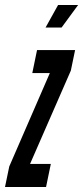

<svg xmlns="http://www.w3.org/2000/svg" viewBox="-63 -747 332 767"><path d="M169 -727 119 -637H183L249 -727ZM-43 0H121L140 -92H57L220 -465L237 -547H85L66 -455H136L-26 -82Z"/></svg>

Font: League Gothic Condensed Italic
Style: Regular
Weight: 400
Width: 3
Designer: Tyler Finck
Foundry: The League of Moveable Type
Version: Version 1.001;PS 001.001;hotconv 1.0.56;makeotf.lib2.0.21325